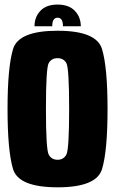

<svg xmlns="http://www.w3.org/2000/svg" viewBox="-20 -815 505 840"><path d="M232 4.5Q61 4.5 37 -75.5Q13 -155.5 13 -338Q13 -520 37 -600.2Q61 -680.5 231.8 -680.5Q402.5 -680.5 426.5 -600Q450.5 -519.5 450.5 -338Q450.5 -155.5 426.5 -75.5Q402.5 4.5 232 4.5ZM232 -116Q258 -116 270.2 -138.5Q282.5 -161 282.5 -338Q282.5 -518 270.2 -539.2Q258 -560.5 232 -560.5Q205.5 -560.5 193.2 -539.2Q181 -518 181 -338Q181 -161 193.2 -138.5Q205.5 -116 232 -116ZM232 -795Q281 -795 307.2 -767.8Q333.5 -740.5 333.5 -700H255.5Q255.5 -737.5 232 -737.5Q208.5 -737.5 208.5 -700H131Q131 -740.5 156.8 -767.8Q182.5 -795 232 -795Z"/></svg>

Font: Anybody Condensed ExtraBold
Style: Regular
Weight: 800
Width: 3
Designer: Tyler Finck
Foundry: Etcetera Type Company
Version: Version 1.010; ttfautohint (v1.8.3) -l 8 -r 50 -G 200 -x 14 